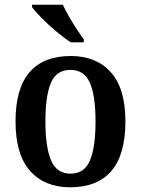

<svg xmlns="http://www.w3.org/2000/svg" viewBox="-20 -786 599 816"><path d="M278 10Q170 10 108 -59.5Q46 -129 46 -270Q46 -410 105.5 -479Q165 -548 281 -548Q389 -548 451 -479Q513 -410 513 -270Q513 -129 453.5 -59.5Q394 10 278 10ZM280 -48Q339 -48 362.5 -104.5Q386 -161 386 -270Q386 -379 362 -434Q338 -489 279 -489Q220 -489 196.5 -434Q173 -379 173 -270Q173 -161 197 -104.5Q221 -48 280 -48ZM281 -606Q253 -624 219 -652.5Q185 -681 156.5 -710Q128 -739 116 -756V-766H247Q257 -744 272.5 -717Q288 -690 305 -664Q322 -638 336 -619V-606Z"/></svg>

Font: Noto Serif Lao SemiCondensed SemiBold
Style: Regular
Weight: 600
Width: 4
Designer: Monotype Design Team
Foundry: Monotype Imaging Inc.
Version: Version 2.003; ttfautohint (v1.8.4.7-5d5b)